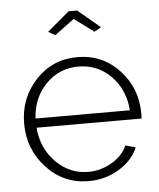

<svg xmlns="http://www.w3.org/2000/svg" viewBox="-53 -776 689 831"><g transform="rotate(-5 291.5 -360.0)"><path d="M210 -632 180 -649 276 -730H313L410 -649L380 -632L295 -695ZM299 10Q191 10 116.5 -70Q42 -150 42 -262Q42 -373 115 -451Q188 -529 296 -529Q405 -529 478 -450.5Q551 -372 551 -262Q551 -243 550 -240H94Q101 -150 160.5 -90Q220 -30 301 -30Q355 -30 403 -58Q451 -86 470 -130L514 -118Q491 -62 431 -26Q371 10 299 10ZM93 -280H503Q496 -371 438 -429.5Q380 -488 297 -488Q214 -488 156 -429Q98 -370 93 -280Z"/></g></svg>

Font: Raleway
Style: Light
Weight: 300
Designer: Matt McInerney, Pablo Impallari, Rodrigo Fuenzalida
Foundry: Matt McInerney, Pablo Impallari, Rodrigo Fuenzalida
Version: Version 3.000